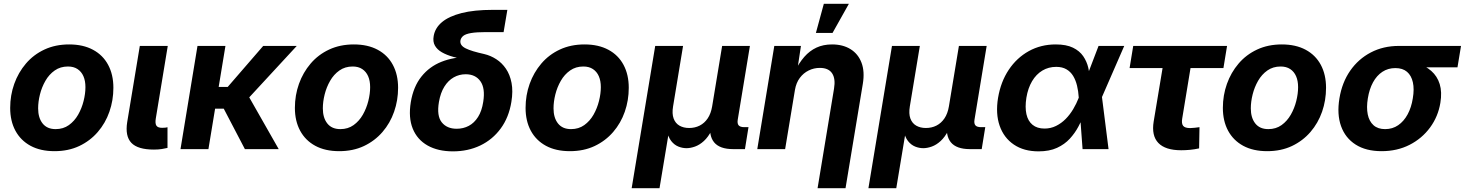

<svg xmlns="http://www.w3.org/2000/svg" viewBox="-20 -779 7652 1003"><path d="M264.6 10.7Q191.4 10.7 139.6 -17.3Q87.9 -45.4 60.5 -96.2Q33.2 -147 33.2 -215.3Q33.2 -281.2 54.4 -340.8Q75.7 -400.4 115.5 -447Q155.3 -493.7 212.4 -520.3Q269.5 -546.9 341.3 -546.9Q414.1 -546.9 465.8 -519Q517.6 -491.2 544.9 -440.2Q572.3 -389.2 572.3 -320.3Q572.3 -254.9 551.5 -195.3Q530.8 -135.7 490.7 -89.4Q450.7 -43 393.8 -16.1Q336.9 10.7 264.6 10.7ZM270.5 -104.5Q310.5 -104.5 339.8 -125.5Q369.1 -146.5 388.2 -179.9Q407.2 -213.4 416.7 -251.5Q426.3 -289.6 426.3 -323.7Q426.3 -356.9 415.8 -380.9Q405.3 -404.8 385 -418.2Q364.7 -431.6 335 -431.6Q295.4 -431.6 265.9 -410.9Q236.3 -390.1 217.3 -356.9Q198.2 -323.7 188.7 -285.6Q179.2 -247.6 179.2 -212.9Q179.2 -163.6 202.6 -134Q226.1 -104.5 270.5 -104.5Z M784.2 2.4Q699.7 2.4 666.3 -32.7Q632.8 -67.9 644.5 -141.1L710.4 -539.1H856.4L793.9 -160.2Q789.6 -134.3 796.9 -122.8Q804.2 -111.3 827.1 -111.3Q837.4 -111.3 843.8 -112.1Q850.1 -112.8 855 -114.3V-6.3Q843.8 -3.4 825.4 -0.5Q807.1 2.4 784.2 2.4Z M1157.7 -539.1 1068.8 0H922.9L1011.7 -539.1ZM1530.3 -539.1 1227.5 -211.4H1068.4L1085 -324.7H1169.4L1355 -539.1ZM1259.3 0 1146 -216.8 1269.5 -292.5 1436 0Z M1752 10.7Q1678.7 10.7 1627 -17.3Q1575.2 -45.4 1547.9 -96.2Q1520.5 -147 1520.5 -215.3Q1520.5 -281.2 1541.7 -340.8Q1563 -400.4 1602.8 -447Q1642.6 -493.7 1699.7 -520.3Q1756.8 -546.9 1828.6 -546.9Q1901.4 -546.9 1953.1 -519Q2004.9 -491.2 2032.2 -440.2Q2059.6 -389.2 2059.6 -320.3Q2059.6 -254.9 2038.8 -195.3Q2018.1 -135.7 1978 -89.4Q1938 -43 1881.1 -16.1Q1824.2 10.7 1752 10.7ZM1757.8 -104.5Q1797.9 -104.5 1827.1 -125.5Q1856.4 -146.5 1875.5 -179.9Q1894.5 -213.4 1904.1 -251.5Q1913.6 -289.6 1913.6 -323.7Q1913.6 -356.9 1903.1 -380.9Q1892.6 -404.8 1872.3 -418.2Q1852.1 -431.6 1822.3 -431.6Q1782.7 -431.6 1753.2 -410.9Q1723.6 -390.1 1704.6 -356.9Q1685.5 -323.7 1676 -285.6Q1666.5 -247.6 1666.5 -212.9Q1666.5 -163.6 1689.9 -134Q1713.4 -104.5 1757.8 -104.5Z M2346.2 11.7Q2268.1 11.7 2213.9 -18.8Q2159.7 -49.3 2136.2 -106.9Q2112.8 -164.6 2126 -245.6Q2139.6 -326.7 2181.4 -378.9Q2223.1 -431.2 2286.4 -456.3Q2349.6 -481.4 2427.7 -481.4L2424.8 -464.4Q2382.8 -472.2 2347.9 -481.9Q2313 -491.7 2288.3 -505.9Q2263.7 -520 2252 -540.8Q2240.2 -561.5 2245.6 -591.3Q2252.9 -633.3 2289.1 -663.6Q2325.2 -693.8 2391.1 -710.7Q2457 -727.5 2553.7 -727.5H2630.4L2610.8 -611.3H2518.1Q2469.2 -611.3 2440.9 -606.4Q2412.6 -601.6 2400.1 -591.6Q2387.7 -581.5 2385.3 -567.4Q2383.3 -554.7 2390.1 -544.4Q2397 -534.2 2412.6 -526.4Q2428.2 -518.6 2452.6 -511.2Q2477.1 -503.9 2509.8 -496.6Q2543 -488.8 2572.5 -469.7Q2602.1 -450.7 2623 -419.9Q2644 -389.2 2652.3 -345.9Q2660.6 -302.7 2651.4 -246.6Q2638.2 -165.5 2595.7 -107.7Q2553.2 -49.8 2489 -19Q2424.8 11.7 2346.2 11.7ZM2365.7 -106.4Q2400.4 -106.4 2429 -121.6Q2457.5 -136.7 2477.3 -168Q2497.1 -199.2 2504.4 -247.1Q2515.6 -317.9 2489.7 -354.5Q2463.9 -391.1 2412.6 -391.1Q2378.9 -391.1 2350.1 -374.8Q2321.3 -358.4 2301.3 -326.4Q2281.2 -294.4 2272.9 -246.1Q2260.7 -173.8 2287.6 -140.1Q2314.5 -106.4 2365.7 -106.4Z M2957 10.7Q2883.8 10.7 2832 -17.3Q2780.3 -45.4 2752.9 -96.2Q2725.6 -147 2725.6 -215.3Q2725.6 -281.2 2746.8 -340.8Q2768.1 -400.4 2807.9 -447Q2847.7 -493.7 2904.8 -520.3Q2961.9 -546.9 3033.7 -546.9Q3106.4 -546.9 3158.2 -519Q3210 -491.2 3237.3 -440.2Q3264.6 -389.2 3264.6 -320.3Q3264.6 -254.9 3243.9 -195.3Q3223.1 -135.7 3183.1 -89.4Q3143.1 -43 3086.2 -16.1Q3029.3 10.7 2957 10.7ZM2962.9 -104.5Q3002.9 -104.5 3032.2 -125.5Q3061.5 -146.5 3080.6 -179.9Q3099.6 -213.4 3109.1 -251.5Q3118.7 -289.6 3118.7 -323.7Q3118.7 -356.9 3108.2 -380.9Q3097.7 -404.8 3077.4 -418.2Q3057.1 -431.6 3027.3 -431.6Q2987.8 -431.6 2958.3 -410.9Q2928.7 -390.1 2909.7 -356.9Q2890.6 -323.7 2881.1 -285.6Q2871.6 -247.6 2871.6 -212.9Q2871.6 -163.6 2895 -134Q2918.5 -104.5 2962.9 -104.5Z M3279.8 204.1 3402.8 -539.1H3548.3L3496.1 -223.1Q3489.7 -185.1 3499 -159.9Q3508.3 -134.8 3529.5 -122.6Q3550.8 -110.4 3580.1 -110.4Q3610.4 -110.4 3635.3 -123Q3660.2 -135.7 3677 -160.6Q3693.8 -185.5 3700.2 -223.1L3752.4 -539.1H3897.5L3834 -154.3Q3830.6 -133.8 3838.6 -124.3Q3846.7 -114.7 3868.7 -114.7H3890.1L3871.6 0H3810.1Q3739.3 0 3710.2 -35.9Q3681.2 -71.8 3692.4 -139.6L3700.7 -189H3724.6Q3715.8 -134.3 3697.8 -98.6Q3679.7 -63 3657.2 -42.5Q3634.8 -22 3610.8 -13.4Q3586.9 -4.9 3566.4 -4.9Q3544.9 -4.9 3523.7 -13.4Q3502.4 -22 3486.3 -42.5Q3470.2 -63 3464.1 -98.6Q3458 -134.3 3466.8 -189H3490.7L3425.3 204.1Z M4132.8 -309.6 4081.5 0H3936L4024.9 -539.1H4164.1L4143.6 -403.3L4130.9 -403.8Q4153.8 -450.2 4181.6 -481.9Q4209.5 -513.7 4245.1 -530.3Q4280.8 -546.9 4326.7 -546.9Q4383.3 -546.9 4423.1 -522.2Q4462.9 -497.6 4480.5 -451.4Q4498 -405.3 4487.3 -340.8L4397 204.1H4251L4336.9 -315.9Q4345.7 -367.7 4326.9 -396Q4308.1 -424.3 4262.7 -424.3Q4231.9 -424.3 4204.6 -410.9Q4177.2 -397.5 4158.2 -372.1Q4139.2 -346.7 4132.8 -309.6ZM4242.2 -606.9 4283.7 -759.3H4414.6L4329.1 -606.9Z M4516.6 204.1 4639.6 -539.1H4785.2L4732.9 -223.1Q4726.6 -185.1 4735.8 -159.9Q4745.1 -134.8 4766.4 -122.6Q4787.6 -110.4 4816.9 -110.4Q4847.2 -110.4 4872.1 -123Q4897 -135.7 4913.8 -160.6Q4930.7 -185.5 4937 -223.1L4989.3 -539.1H5134.3L5070.8 -154.3Q5067.4 -133.8 5075.4 -124.3Q5083.5 -114.7 5105.5 -114.7H5127L5108.4 0H5046.9Q4976.1 0 4947 -35.9Q4918 -71.8 4929.2 -139.6L4937.5 -189H4961.4Q4952.6 -134.3 4934.6 -98.6Q4916.5 -63 4894 -42.5Q4871.6 -22 4847.7 -13.4Q4823.7 -4.9 4803.2 -4.9Q4781.7 -4.9 4760.5 -13.4Q4739.3 -22 4723.1 -42.5Q4707 -63 4700.9 -98.6Q4694.8 -134.3 4703.6 -189H4727.5L4662.1 204.1Z M5405.3 11.7Q5328.6 11.7 5276.4 -23.7Q5224.1 -59.1 5202.1 -122.1Q5180.2 -185.1 5193.8 -268.1Q5208 -352.1 5249.8 -414.6Q5291.5 -477.1 5354.5 -512Q5417.5 -546.9 5495.1 -546.9Q5550.3 -546.9 5585 -530Q5619.6 -513.2 5638.7 -485.4Q5657.7 -457.5 5665.3 -424.6Q5672.9 -391.6 5674.8 -359.9H5717.8L5736.3 -274.9L5771 0H5635.3L5615.2 -271Q5613.3 -302.7 5606.4 -331.3Q5599.6 -359.9 5586.2 -382.1Q5572.8 -404.3 5551 -417Q5529.3 -429.7 5497.6 -429.7Q5457.5 -429.7 5425.3 -410.4Q5393.1 -391.1 5371.6 -355Q5350.1 -318.8 5341.8 -268.6Q5334 -218.8 5342 -182.6Q5350.1 -146.5 5374 -127Q5397.9 -107.4 5436.5 -107.4Q5468.8 -107.4 5496.6 -121.1Q5524.4 -134.8 5546.9 -157.5Q5569.3 -180.2 5586.4 -209Q5603.5 -237.8 5615.2 -268.1L5718.8 -539.1H5853L5734.9 -268.1L5688 -184.6H5645.5Q5631.8 -152.3 5613.8 -118.2Q5595.7 -84 5568.6 -54.4Q5541.5 -24.9 5501.7 -6.6Q5461.9 11.7 5405.3 11.7Z M6150.4 5.9Q6067.9 5.9 6031.2 -32.2Q5994.6 -70.3 6006.8 -144.5L6053.2 -423.3H5880.9L5899.9 -539.1H6390.1L6371.1 -423.3H6199.2L6155.8 -159.7Q6151.4 -133.8 6160.6 -121.8Q6169.9 -109.9 6197.3 -109.9Q6207 -109.9 6221.9 -111.6Q6236.8 -113.3 6246.1 -114.7L6244.1 -3.9Q6219.7 1.5 6196.3 3.7Q6172.9 5.9 6150.4 5.9Z M6599.6 10.7Q6526.4 10.7 6474.6 -17.3Q6422.9 -45.4 6395.5 -96.2Q6368.2 -147 6368.2 -215.3Q6368.2 -281.2 6389.4 -340.8Q6410.6 -400.4 6450.4 -447Q6490.2 -493.7 6547.4 -520.3Q6604.5 -546.9 6676.3 -546.9Q6749 -546.9 6800.8 -519Q6852.5 -491.2 6879.9 -440.2Q6907.2 -389.2 6907.2 -320.3Q6907.2 -254.9 6886.5 -195.3Q6865.7 -135.7 6825.7 -89.4Q6785.6 -43 6728.8 -16.1Q6671.9 10.7 6599.6 10.7ZM6605.5 -104.5Q6645.5 -104.5 6674.8 -125.5Q6704.1 -146.5 6723.1 -179.9Q6742.2 -213.4 6751.7 -251.5Q6761.2 -289.6 6761.2 -323.7Q6761.2 -356.9 6750.7 -380.9Q6740.2 -404.8 6720 -418.2Q6699.7 -431.6 6669.9 -431.6Q6630.4 -431.6 6600.8 -410.9Q6571.3 -390.1 6552.2 -356.9Q6533.2 -323.7 6523.7 -285.6Q6514.2 -247.6 6514.2 -212.9Q6514.2 -163.6 6537.6 -134Q6561 -104.5 6605.5 -104.5Z M7197.3 10.7Q7115.7 10.7 7061.8 -23.7Q7007.8 -58.1 6985.6 -120.1Q6963.4 -182.1 6977.1 -265.1Q6990.7 -348.1 7033.4 -409.7Q7076.2 -471.2 7141.4 -505.1Q7206.5 -539.1 7287.6 -539.1H7612.3L7593.8 -427.2H7360.4L7269 -423.3Q7231 -423.3 7201.4 -403.8Q7171.9 -384.3 7152.6 -348.9Q7133.3 -313.5 7125.5 -265.1Q7117.7 -217.8 7125 -181.6Q7132.3 -145.5 7155 -125Q7177.7 -104.5 7215.8 -104.5Q7254.4 -104.5 7283.9 -124.8Q7313.5 -145 7333.3 -181.4Q7353 -217.8 7360.4 -265.1Q7368.7 -313.5 7360.8 -348.9Q7353 -384.3 7330.3 -403.8Q7307.6 -423.3 7269.5 -423.3L7275.9 -462.9Q7333.5 -462.9 7379.6 -449.5Q7425.8 -436 7457 -408.4Q7488.3 -380.9 7501 -339.6Q7513.7 -298.3 7504.4 -241.7Q7492.7 -170.4 7450.7 -113Q7408.7 -55.7 7343.8 -22.5Q7278.8 10.7 7197.3 10.7Z"/></svg>

Font: Inter 18pt
Style: Bold Italic
Weight: 700
Italic angle: -9.3988°
Designer: Rasmus Andersson
Foundry: rsms
Version: Version 4.001;git-66647c0bb